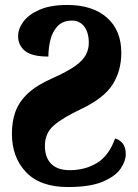

<svg xmlns="http://www.w3.org/2000/svg" viewBox="-20 -744 555 774"><path d="M254 10Q142 10 85 -50Q28 -110 28 -205Q28 -255 42.5 -294.5Q57 -334 92 -367Q127 -400 190 -428Q253 -456 284.5 -479Q316 -502 327 -524.5Q338 -547 338 -571Q338 -613 319.5 -637Q301 -661 271 -661Q233 -661 212 -638.5Q191 -616 183 -582.5Q175 -549 175 -516Q108 -516 80.5 -539Q53 -562 53 -598Q53 -628 74.5 -657Q96 -686 140 -705Q184 -724 251 -724Q353 -724 411 -673Q469 -622 469 -531Q469 -459 434 -403.5Q399 -348 306 -304Q230 -268 195.5 -237Q161 -206 161 -156Q161 -109 186.5 -83.5Q212 -58 261 -58Q323 -58 371 -87Q419 -116 444 -186Q462 -181 474.5 -166Q487 -151 487 -122Q487 -95 466.5 -64.5Q446 -34 395 -12Q344 10 254 10Z"/></svg>

Font: Noto Serif ExtraCondensed Black
Style: Regular
Weight: 900
Width: 2
Designer: Monotype Design Team
Foundry: Monotype Imaging Inc.
Version: Version 2.015; ttfautohint (v1.8.4.7-5d5b)